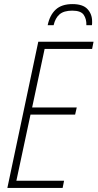

<svg xmlns="http://www.w3.org/2000/svg" viewBox="-20 -918 477 938"><path d="M16 0 167 -714H437L430 -679H198L137 -393H355L347 -358H129L60 -35H293L286 0ZM213 -795Q223 -844 252 -871Q281 -898 334 -898Q385 -898 407.5 -873.5Q430 -849 430 -814Q430 -808 430 -803.5Q430 -799 429 -795H402Q403 -825 389 -845.5Q375 -866 333 -866Q292 -866 271 -848Q250 -830 242 -795Z"/></svg>

Font: Noto Sans Condensed ExtraLight
Style: Italic
Weight: 200
Width: 3
Italic angle: -12°
Designer: Monotype Design Team
Foundry: Monotype Imaging Inc.
Version: Version 2.013; ttfautohint (v1.8.4.7-5d5b)